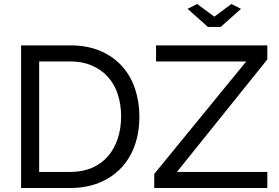

<svg xmlns="http://www.w3.org/2000/svg" viewBox="-20 -936 1387 956"><path d="M85 0V-710H331Q416 -710 480.5 -682Q545 -654 588 -606Q631 -558 652.5 -493.5Q674 -429 674 -356Q674 -275 650 -209.5Q626 -144 581 -97.5Q536 -51 472.5 -25.5Q409 0 331 0ZM583 -356Q583 -416 566.5 -466.5Q550 -517 517.5 -553Q485 -589 438 -609.5Q391 -630 331 -630H175V-80H331Q392 -80 439.5 -101Q487 -122 518.5 -159Q550 -196 566.5 -246.5Q583 -297 583 -356ZM962 -916 1047 -853 1132 -916 1180 -892 1079 -802H1015L914 -892ZM748 -70 1206 -630H757V-710H1311V-640L861 -80H1311V0H748Z"/></svg>

Font: IngvarSans
Style: Regular
Weight: 500
Version: Version 3.000